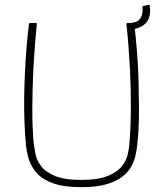

<svg xmlns="http://www.w3.org/2000/svg" viewBox="-20 -768 674 793"><path d="M317 5Q238 5 192.5 -13.5Q147 -32 125.5 -60.5Q104 -89 96.5 -118.5Q89 -148 87 -170Q83 -214 81 -267Q79 -320 80 -376Q81 -427 83.5 -477.5Q86 -528 90 -575.5Q94 -623 99 -664Q99 -666 100 -669.5Q101 -673 102 -673Q109 -673 115 -673Q121 -673 128 -673Q130 -673 131 -672Q132 -671 132 -669Q128 -629 124.5 -583.5Q121 -538 118 -488Q114 -406 113.5 -322.5Q113 -239 120 -170Q122 -156 126.5 -132Q131 -108 148.5 -83.5Q166 -59 205.5 -42Q245 -25 316 -25Q387 -25 427 -42Q467 -59 485 -83.5Q503 -108 508 -132Q513 -156 514 -170Q520 -237 520.5 -317.5Q521 -398 517 -479Q514 -531 510.5 -579Q507 -627 502 -669Q502 -671 503.5 -672Q505 -673 506 -673Q513 -673 519 -673Q525 -673 532 -673Q534 -673 534.5 -669.5Q535 -666 535 -664Q540 -623 544 -576.5Q548 -530 550.5 -480.5Q553 -431 553 -381Q555 -323 553.5 -269Q552 -215 547 -170Q545 -153 540.5 -130Q536 -107 524 -83.5Q512 -60 487.5 -40Q463 -20 421.5 -7.5Q380 5 317 5ZM594 -748Q596 -749 598 -746Q599 -740 599.5 -734Q600 -728 600 -722Q600 -701 590.5 -684Q581 -667 561 -657Q541 -647 509 -645Q506 -645 506 -648V-669Q506 -672 509 -672Q545 -674 556.5 -688Q568 -702 569 -722Q569 -726 569 -730.5Q569 -735 568 -739Q568 -742 571 -743Z"/></svg>

Font: Glory Thin Thin
Style: Regular
Weight: 250
Version: Version 1.011